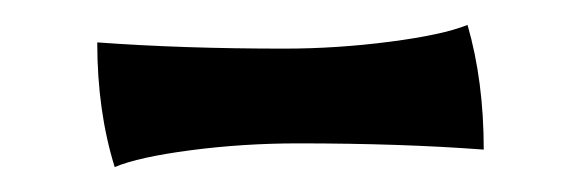

<svg xmlns="http://www.w3.org/2000/svg" viewBox="-20 -275 466 154"><path d="M58 -241Q126 -236 208 -236Q250 -236 292.5 -241.5Q335 -247 355 -255Q368 -210 368 -155Q302 -160 219 -160Q175 -160 133 -154.5Q91 -149 72 -141Q58 -186 58 -241Z"/></svg>

Font: Mirza
Style: Regular
Weight: 400
Designer: Arabic design by Kourosh Beigpour, Latin design by Eduardo Tunni, engineering by Lasse Fister
Version: Version 1.0010g